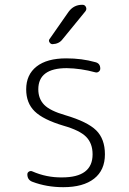

<svg xmlns="http://www.w3.org/2000/svg" viewBox="-20 -775 540 805"><path d="M246.1 -248Q161.1 -273.4 125.5 -308.1Q89.8 -342.8 89.8 -400.4Q89.8 -461.9 133.3 -496.1Q176.8 -530.3 257.8 -530.3Q323.2 -530.3 378.9 -514.6Q400.4 -509.8 400.4 -487.3Q400.4 -479.5 394 -474.6Q387.7 -469.7 379.9 -471.7Q319.3 -488.3 259.8 -489.3Q140.6 -489.3 140.6 -400.4Q140.6 -361.3 165 -335.9Q189.5 -310.5 253.9 -292Q346.7 -264.6 383.3 -228.5Q419.9 -192.4 419.9 -127.9Q419.9 -61.5 374.5 -25.9Q329.1 9.8 245.1 9.8Q175.8 9.8 116.2 -12.7Q94.7 -20.5 94.7 -43.9Q94.7 -51.8 101.6 -55.7Q108.4 -59.6 115.2 -56.6Q174.8 -30.3 240.2 -31.2Q368.2 -31.2 368.2 -127.9Q368.2 -173.8 341.3 -201.2Q314.5 -228.5 246.1 -248ZM324.2 -754.9H326.2Q335.9 -754.9 340.3 -745.6Q344.7 -736.3 337.9 -727.5L242.2 -610.4Q227.5 -590.8 200.2 -589.8Q192.4 -589.8 187.5 -597.7Q182.6 -605.5 188.5 -612.3L267.6 -725.6Q289.1 -754.9 324.2 -754.9Z"/></svg>

Font: Rounded-L Mgen+ 1mn light
Style: Regular
Weight: 200
Designer: [Source Han Sans]
Ryoko NISHIZUKA  (kana & ideographs); Paul D. Hunt (Latin, Greek & Cyrillic); Wenlong ZHANG  (bopomofo
Version: Version 1.059.20150602